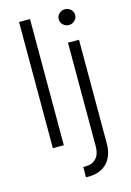

<svg xmlns="http://www.w3.org/2000/svg" viewBox="-138 -797 729 1069"><g transform="rotate(-15 226.5 -262.5)"><path d="M316.8 -545.5H380.3V52.9Q380.3 123.2 341.8 163.9Q303.3 204.5 234.4 204.5Q225.1 204.5 219.5 204.2L220.2 144.9H233.7Q272.7 144.9 294.7 120.7Q316.8 96.6 316.8 52.9ZM146.7 -727.3V0H83.5V-727.3ZM381.6 -652.7Q367.5 -639.2 348 -639.2Q328.5 -639.2 314.6 -652.5Q300.8 -665.8 300.8 -684.7Q300.8 -703.5 314.6 -716.8Q328.5 -730.1 348 -730.1Q367.5 -730.1 381.6 -716.6Q395.6 -703.1 395.6 -684.7Q395.6 -666.2 381.6 -652.7Z"/></g></svg>

Font: Inter Light BETA
Style: Regular
Weight: 300
Designer: Rasmus Andersson
Foundry: rsms
Version: Version 3.011;git-f93a4a705